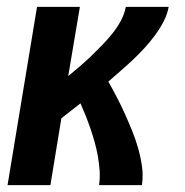

<svg xmlns="http://www.w3.org/2000/svg" viewBox="-20 -540 540 560"><path d="M2 0 88 -520H213L179 -318Q197 -333 214 -347.5Q231 -362 247 -377.5Q263 -393 278.5 -409Q294 -425 308 -442.5Q322 -460 332.5 -479.5Q343 -499 347 -520H472Q468 -498 457 -477Q446 -456 432 -437Q418 -418 401.5 -400Q385 -382 367.5 -365.5Q350 -349 332 -333.5Q314 -318 296 -302Q309 -279 321 -256Q333 -233 344 -208.5Q355 -184 365 -159.5Q375 -135 382.5 -109Q390 -83 394 -55.5Q398 -28 394 0H269Q272 -22 270.5 -43Q269 -64 265.5 -84Q262 -104 256.5 -124Q251 -144 244.5 -163Q238 -182 230.5 -201Q223 -220 215 -238H214Q200 -227 186.5 -216.5Q173 -206 159 -195L127 0Z"/></svg>

Font: Iosevka Curly Extrabold
Style: Italic
Weight: 800
Italic angle: -9°
Monospace: yes
Designer: Belleve Invis
Foundry: Belleve Invis
Version: Version 22.1.2; ttfautohint (v1.8.4)